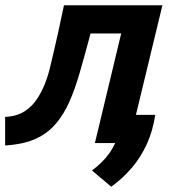

<svg xmlns="http://www.w3.org/2000/svg" viewBox="-30 -544 665 730"><path d="M392.8 166 319.8 104.2Q338.8 89.8 354.6 74.6Q370.5 59.5 384 41Q397.5 22.5 408 0H330.8L430.8 -416.8H314L309 -396.8Q289.8 -325.5 272.4 -265.2Q255 -205 234 -157.6Q213 -110.2 184 -75.5Q151.5 -36.8 104.9 -15.9Q58.2 5 -10.5 9V-99.5Q33 -101.5 63.2 -120.6Q93.5 -139.8 113.5 -172Q143.2 -218.2 159.4 -284.2Q175.5 -350.2 191.5 -422.5L213.2 -524H587.5L486.8 -107.2H560.2Q551.2 -46.5 528.4 3.5Q505.5 53.5 471.6 93.5Q437.8 133.5 392.8 166Z"/></svg>

Font: Ubuntu Sans
Style: Italic
Weight: 400
Italic angle: -13.5°
Designer: Dalton Maag Ltd
Foundry: Dalton Maag Ltd
Version: Version 1.006